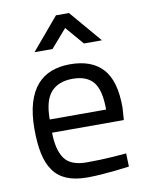

<svg xmlns="http://www.w3.org/2000/svg" viewBox="-84 -801 672 872"><g transform="rotate(-10 251.5 -365.0)"><path d="M257 -58Q285 -58 317.5 -59Q350 -60 377 -62Q409 -64 440 -67L442 -6Q408 -2 375 2Q346 5 312 7.5Q278 10 248 10Q192 10 153.5 -6Q115 -22 92 -54.5Q69 -87 59 -135Q49 -183 49 -247Q49 -318 64 -368Q79 -418 106.5 -449.5Q134 -481 172.5 -495.5Q211 -510 259 -510Q358 -510 409 -454.5Q460 -399 460 -276L456 -218H125Q126 -139 154.5 -98.5Q183 -58 257 -58ZM385 -279Q385 -369 354.5 -406Q324 -443 259 -443Q194 -443 159.5 -405Q125 -367 125 -279ZM235 -740H295L421 -592H338L266 -676L193 -592H110Z"/></g></svg>

Font: TitilliumText22L 400 wt
Style: 400 wt
Weight: 400
Designer: Campivisivi
Foundry: Campivisivi
Version: 1.000